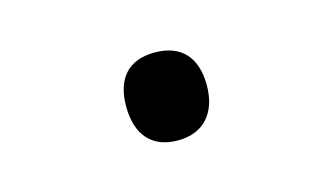

<svg xmlns="http://www.w3.org/2000/svg" viewBox="-36 -230 572 329"><g transform="rotate(-15 250.0 -65.0)"><path d="M249 13C296 13 321 -18 321 -66C321 -114 297 -143 249 -143C200 -143 178 -113 178 -66C178 -18 201 13 249 13Z"/></g></svg>

Font: Noto Sans Mono ExtraCondensed SemiBold
Style: Regular
Weight: 600
Width: 2
Designer: Monotype Design Team
Foundry: Monotype Imaging Inc.
Version: Version 2.014